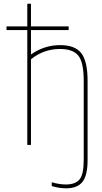

<svg xmlns="http://www.w3.org/2000/svg" viewBox="-20 -770 540 1020"><path d="M14.6 -610.4V-629.9H125V-750H144.5V-629.9H344.7V-610.4H144.5V-480.5Q214.8 -530.3 299.8 -530.3Q378.9 -530.3 412.1 -487.3Q445.3 -444.3 445.3 -339.8V80.1Q445.3 161.1 418.5 195.8Q391.6 230.5 330.1 230.5Q296.9 230.5 254.9 218.8V198.2Q294.9 210 330.1 210Q379.9 210 402.3 183.6Q424.8 157.2 424.8 80.1V-339.8Q424.8 -440.4 395.5 -475.1Q366.2 -509.8 299.8 -509.8Q211.9 -509.8 144.5 -455.1V0H125V-610.4Z"/></svg>

Font: Mgen+ 1mn thin
Style: Regular
Weight: 100
Designer: [Source Han Sans]
Ryoko NISHIZUKA  (kana & ideographs); Paul D. Hunt (Latin, Greek & Cyrillic); Wenlong ZHANG  (bopomofo
Version: Version 1.059.20150602